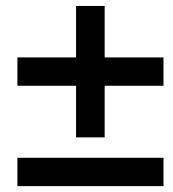

<svg xmlns="http://www.w3.org/2000/svg" viewBox="-20 -632 589 652"><path d="M335.4 -340.8V-165.5H238.3V-340.8H39.1V-437H238.3V-611.8H335.4V-437H535.2V-340.8ZM535.2 -96.2V0H39.1V-96.2Z"/></svg>

Font: Arimo SemiBold
Style: Italic
Weight: 600
Italic angle: -12°
Version: Version 1.33